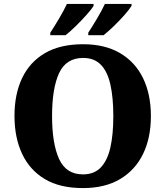

<svg xmlns="http://www.w3.org/2000/svg" viewBox="-20 -951 846 981"><path d="M404 10Q286 10 209 -36Q132 -82 93 -165Q54 -248 54 -359Q54 -470 93 -552Q132 -634 209.5 -679.5Q287 -725 405 -725Q516 -725 593.5 -679.5Q671 -634 711 -551.5Q751 -469 751 -358Q751 -247 711 -164.5Q671 -82 593.5 -36Q516 10 404 10ZM404 -60Q461 -60 495 -95.5Q529 -131 544 -197.5Q559 -264 559 -358Q559 -452 544 -519Q529 -586 495 -620.5Q461 -655 405 -655Q318 -655 282 -577.5Q246 -500 246 -358Q246 -217 282 -138.5Q318 -60 404 -60ZM431 -784Q452 -816 476 -856.5Q500 -897 516 -931H652V-921Q642 -904 616.5 -875Q591 -846 561.5 -817.5Q532 -789 509 -771H431ZM237 -784Q258 -816 282 -856.5Q306 -897 322 -931H458V-921Q448 -904 422 -875Q396 -846 367 -817.5Q338 -789 315 -771H237Z"/></svg>

Font: Noto Rashi Hebrew ExtraBold
Style: Regular
Weight: 800
Version: Version 1.006